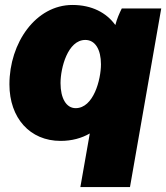

<svg xmlns="http://www.w3.org/2000/svg" viewBox="-20 -554 670 774"><path d="M471 -520C461 -500 451 -477 445 -453C409 -503 350 -534 272 -534C124 -534 18 -381 18 -214C18 -78 101 14 224 14C270 14 309 3 342 -16L304 200H504L630 -520ZM324 -393C364 -393 387 -354 387 -295C387 -233 357 -118 285 -118C247 -118 224 -158 224 -219C224 -280 253 -393 324 -393Z"/></svg>

Font: Fixel Text 20240404 Black
Style: Italic
Weight: 900
Width: 4
Italic angle: -10°
Designer: AlfaBravo + MacPaw
Foundry: Kyrylo Tkachov, Marchela Mozhyna, Serhii Makarenko, Maria Weinstein, Zakhar Kryvoshyya
Version: Version 1.211;Glyphs 3.2 (3225)